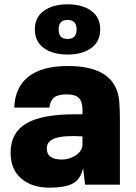

<svg xmlns="http://www.w3.org/2000/svg" viewBox="-20 -853 626 887"><path d="M294 -548Q517 -548 531 -384Q534 -344 534 -298V0H373L364 -77Q352 -23 315 -4.5Q278 14 208 14Q128 14 78.5 -28Q29 -70 29 -147Q29 -240 101 -282.5Q173 -325 325 -325H361V-348Q361 -383 344.5 -400Q328 -417 288 -417Q248 -417 230 -402.5Q212 -388 208 -356H46Q49 -449 111 -498.5Q173 -548 294 -548ZM182.5 -631Q141 -661 141 -717Q141 -773 182.5 -803Q224 -833 292 -833Q360 -833 401.5 -803Q443 -773 443 -717Q443 -661 401.5 -631Q360 -601 292 -601Q224 -601 182.5 -631ZM196 -167Q196 -116 266 -116Q301 -116 331 -136Q361 -156 361 -187V-223Q274 -228 235 -214.5Q196 -201 196 -167ZM292 -673Q334 -673 334 -717Q334 -761 292 -761Q251 -761 251 -717Q251 -673 292 -673Z"/></svg>

Font: Nacelle Heavy
Style: Regular
Weight: 800
Designer: Sora Sagano
Foundry: Sora Sagano
Version: Version 1.000;FEAKit 1.0